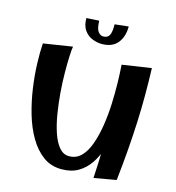

<svg xmlns="http://www.w3.org/2000/svg" viewBox="-139 -1103 1125 1229"><g transform="rotate(15 423.5 -488.5)"><path d="M381 8Q310 8 257.5 -31Q205 -70 167.5 -134.5Q130 -199 106.5 -279.5Q83 -360 71 -444Q59 -528 56.5 -605Q54 -682 58 -739L250 -769Q246 -750 244 -703.5Q242 -657 242.5 -594Q243 -531 248.5 -462Q254 -393 265 -326Q276 -259 294.5 -204.5Q313 -150 340.5 -117.5Q368 -85 406 -85Q454 -85 486.5 -118.5Q519 -152 539 -209Q559 -266 570 -335.5Q581 -405 584 -478.5Q587 -552 585.5 -619.5Q584 -687 580 -738L661 -547Q660 -498 656.5 -438.5Q653 -379 644 -316.5Q635 -254 617 -196Q599 -138 568 -92Q537 -46 491.5 -19Q446 8 381 8ZM594 9Q600 -97 602 -189Q604 -281 602.5 -367Q601 -453 595.5 -543.5Q590 -634 580 -738L773 -767Q776 -675 776 -586.5Q776 -498 772 -408Q768 -318 760.5 -221.5Q753 -125 741 -17ZM422 -833Q391 -833 359 -846Q327 -859 306 -888.5Q285 -918 285 -968L369 -973Q370 -921 385 -901.5Q400 -882 419 -882Q449 -882 460 -904Q471 -926 470 -976L561 -986Q561 -918 526.5 -875.5Q492 -833 422 -833Z"/></g></svg>

Font: Marhey Medium
Style: Regular
Weight: 500
Designer: Nur Syamsi & Bustanul Arifin
Foundry: Namelatype
Version: Version 1.000